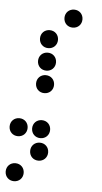

<svg xmlns="http://www.w3.org/2000/svg" viewBox="-95 -425 450 850"><g transform="rotate(5 130.0 0.0)"><path d="M200 -310C223 -310 240 -327 240 -350C240 -373 223 -390 200 -390C177 -390 160 -373 160 -350C160 -327 177 -310 200 -310ZM100 -210C123 -210 140 -227 140 -250C140 -273 123 -290 100 -290C77 -290 60 -273 60 -250C60 -227 77 -210 100 -210ZM100 -110C123 -110 140 -127 140 -150C140 -173 123 -190 100 -190C77 -190 60 -173 60 -150C60 -127 77 -110 100 -110ZM100 -10C123 -10 140 -27 140 -50C140 -73 123 -90 100 -90C77 -90 60 -73 60 -50C60 -27 77 -10 100 -10ZM0 190C23 190 40 173 40 150C40 127 23 110 0 110C-23 110 -40 127 -40 150C-40 173 -23 190 0 190ZM100 190C123 190 140 173 140 150C140 127 123 110 100 110C77 110 60 127 60 150C60 173 77 190 100 190ZM100 290C123 290 140 273 140 250C140 227 123 210 100 210C77 210 60 227 60 250C60 273 77 290 100 290ZM0 390C23 390 40 373 40 350C40 327 23 310 0 310C-23 310 -40 327 -40 350C-40 373 -23 390 0 390Z"/></g></svg>

Font: TINY 5x3 80
Style: Regular
Weight: 200
Designer: Jack Halten Fahnestock
Foundry: Velvetyne Type Foundry
Version: Version 1.002;hotconv 1.0.109;makeotfexe 2.5.65596